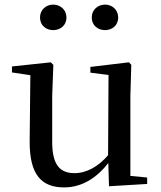

<svg xmlns="http://www.w3.org/2000/svg" viewBox="-20 -800 700 835"><path d="M211 -669C242 -669 269 -689 269 -724C269 -758 242 -780 211 -780C181 -780 154 -758 154 -724C154 -689 181 -669 211 -669ZM437 -669C467 -669 494 -689 494 -724C494 -758 467 -780 437 -780C406 -780 379 -758 379 -724C379 -689 406 -669 437 -669ZM454 10 620 0V-28L547 -35V-383L551 -518L541 -529L373 -509V-484L452 -474L450 -125C408 -76 357 -47 304 -47C242 -47 207 -81 207 -183V-383L212 -518L201 -529L32 -511V-485L112 -473L109 -186C108 -37 163 15 259 15C337 15 401 -27 451 -91Z"/></svg>

Font: Source Han Serif CN Medium
Style: Regular
Weight: 500
Designer: Ryoko NISHIZUKA 西塚涼子 (kana & ideographs); Frank Grießhammer (Latin, Greek & Cyrillic); Wenlong ZHANG 张文龙 (bopomofo); San
Foundry: Adobe
Version: Version 2.002;hotconv 1.1.0;makeotfexe 2.6.0